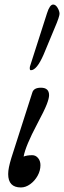

<svg xmlns="http://www.w3.org/2000/svg" viewBox="-20 -811 282 845"><path d="M72 14Q16 14 16 -45Q16 -59 19.5 -76Q23 -93 30 -116L122 -403Q128 -425 160 -425Q196 -425 196 -392Q196 -378 185.5 -351Q175 -324 144 -266Q92 -168 84 -122Q99 -128 122 -128Q137 -128 147.5 -115.5Q158 -103 158 -84Q158 -60 145.5 -37.5Q133 -15 113 -0.5Q93 14 72 14ZM116 -502Q111 -502 111 -510Q111 -516 112 -519L187 -753Q199 -791 214 -791Q225 -791 233.5 -776.5Q242 -762 242 -750Q242 -745 237 -729.5Q232 -714 219 -684L172 -571Q142 -502 116 -502Z"/></svg>

Font: Junicode Two Beta Condensed
Style: Italic
Weight: 400
Width: 3
Italic angle: -9°
Version: Version 1.053; ttfautohint (v1.8.4)